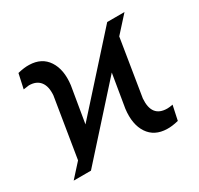

<svg xmlns="http://www.w3.org/2000/svg" viewBox="-122 -685 872 841"><g transform="rotate(-30 314.0 -264.0)"><path d="M30.8 0 91.8 -67.4 140.6 -367.7Q144 -412.1 125.5 -435.8Q106.9 -459.5 69.3 -459.5L41 -455.6L57.1 -529.3Q90.8 -537.6 115.2 -536.6Q177.7 -535.2 208 -489Q238.3 -442.9 229 -368.2L198.7 -187.5L505.4 -528.3H592.8L519.5 -447.3L473.1 -160.2Q466.3 -68.4 544.4 -68.4Q556.2 -68.4 572.3 -71.8L556.6 1.5Q522.9 9.8 498.5 8.8Q436 7.3 405.5 -38.3Q375 -84 384.3 -159.7L412.1 -326.7L118.2 0Z"/></g></svg>

Font: Roboto
Style: Italic
Weight: 400
Italic angle: -12°
Designer: Google
Version: Version 2.134; 2016; ttfautohint (v1.6)